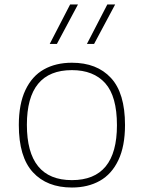

<svg xmlns="http://www.w3.org/2000/svg" viewBox="-20 -828 642 857"><path d="M64 -270Q64 -364 93.5 -426.2Q123 -488.5 176 -518.2Q229 -548 301 -548Q412.5 -548 475.2 -480.2Q538 -412.5 538 -270Q538 -176 508.5 -113.5Q479 -51 425.8 -21Q372.5 9 301 9Q189.5 9 126.8 -59.2Q64 -127.5 64 -270ZM502 -269Q502 -398 449.8 -456.5Q397.5 -515 301 -515Q100 -515 100 -271Q100 -24 301 -24Q502 -24 502 -269ZM202 -632 293 -808H328L234 -632ZM368 -632 459 -808H494L400 -632Z"/></svg>

Font: Encode Sans Expanded Thin
Style: Regular
Weight: 250
Width: 7
Designer: Multiple Designers
Foundry: Impallari Type
Version: Version 2.000